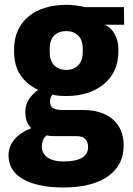

<svg xmlns="http://www.w3.org/2000/svg" viewBox="-20 -578 560 811"><path d="M504.4 -473.6H420.9Q448.7 -462.4 464.4 -434.6Q480 -406.7 480 -370.6V-359.9Q480 -316.4 464.1 -281.7Q448.2 -247.1 419.2 -222.9Q390.1 -198.7 349.9 -185.5Q309.6 -172.4 260.7 -172.4Q243.7 -172.4 229.5 -173.6Q215.3 -174.8 200.7 -178.2Q196.8 -172.9 194.1 -165.5Q191.4 -158.2 191.4 -150.9Q191.4 -127.9 205.3 -120.6Q219.2 -113.3 247.6 -113.3H332.5Q372.6 -113.3 404.3 -102.8Q436 -92.3 457.8 -73Q479.5 -53.7 491 -25.9Q502.4 2 502.4 36.6Q502.4 81.1 483.9 114.3Q465.3 147.5 431.9 169.7Q398.4 191.9 351.8 202.9Q305.2 213.9 248.5 213.9Q187 213.9 143.1 203.4Q99.1 192.9 70.8 174.8Q42.5 156.7 29.3 132.1Q16.1 107.4 16.1 79.1Q16.1 38.6 42.7 9Q69.3 -20.5 112.3 -36.6Q99.6 -48.3 93.3 -65.2Q86.9 -82 86.9 -105.5Q86.9 -134.8 101.6 -157.7Q116.2 -180.7 141.1 -198.2Q92.8 -221.7 66.2 -261.2Q39.6 -300.8 39.6 -359.9V-370.6Q39.6 -414.6 55.4 -449.2Q71.3 -483.9 100.1 -508.1Q128.9 -532.2 169.7 -544.9Q210.4 -557.6 259.8 -557.6Q281.2 -557.6 301 -554.9Q320.8 -552.2 339.4 -547.9H503.4ZM218.8 -2.9Q207.5 -2.9 197.3 -3.4Q187 -3.9 177.2 -6.3Q167.5 0.5 162.1 13.4Q156.7 26.4 156.7 43Q156.7 69.3 180.2 86.7Q203.6 104 248.5 104Q300.3 104 326.2 88.4Q352.1 72.8 352.1 43.5Q352.1 22.9 341.1 10Q330.1 -2.9 304.7 -2.9ZM189.9 -359.9Q189.9 -320.8 209.5 -301.8Q229 -282.7 260.7 -282.7Q291 -282.7 310.3 -302Q329.6 -321.3 329.6 -359.9V-370.6Q329.6 -409.7 309.8 -428.2Q290 -446.8 259.8 -446.8Q229 -446.8 209.5 -428.5Q189.9 -410.2 189.9 -370.6Z"/></svg>

Font: Ufes Sans ExtraBold
Style: Regular
Weight: 800
Designer: Ricardo Esteves & Filipe Motta
Foundry: ProDesignUfes - Ricardo Esteves, Filipe Motta (This is a derivative work, based on Roboto family, by Christian Robertson
Version: Version 2.0